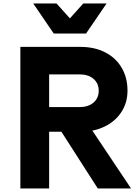

<svg xmlns="http://www.w3.org/2000/svg" viewBox="-20 -1065 790 1085"><path d="M95.1 -800H434.6Q513.9 -800 574 -769.4Q634.2 -738.7 667.3 -682.6Q700.5 -626.5 700.5 -552.6Q700.5 -485.3 666.5 -432.6Q632.5 -380 572.1 -350.3Q511.6 -320.7 434.6 -320.7H257.7V0H95.1ZM309.8 -347.3H488.3L720.5 0H532.6ZM537.8 -552.2Q537.8 -594.1 508.4 -619.4Q478.9 -644.7 428.7 -644.7H257.7V-459.8H428.7Q478.9 -459.8 508.4 -485.1Q537.8 -510.4 537.8 -552.2ZM466.3 -875.5H283.7L167.8 -1045.3H299.4L421.8 -909.2H328.2L450.6 -1045.3H582.2Z"/></svg>

Font: Martian Mono Custom sWd Rg
Style: Regular
Weight: 400
Width: 6
Monospace: yes
Designer: Alex Havermale
Foundry: Evil Martians
Version: Version 1.000